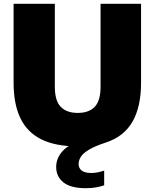

<svg xmlns="http://www.w3.org/2000/svg" viewBox="-20 -760 814 1010"><path d="M431.5 230Q352 230 313.8 199.5Q275.5 169 275.5 118Q275.5 72 309.8 34.2Q344 -3.5 431 -32.5L412.5 10H389Q272 10 197.5 -27Q123 -64 87.2 -138.5Q51.5 -213 51.5 -324.5V-740H268.5V-304Q268.5 -230 299.5 -198Q330.5 -166 389 -166Q447.5 -166 478.2 -198Q509 -230 509 -304V-740H722V-324.5Q722 -198.5 677 -120Q632 -41.5 537.5 -10.5Q478 9 447 28Q416 47 404.8 65.5Q393.5 84 393.5 103Q393.5 124.5 409.8 137.2Q426 150 462.5 150Q476 150 492.2 147Q508.5 144 528 137.5V215Q507.5 221.5 484.5 225.8Q461.5 230 431.5 230Z"/></svg>

Font: Encode Sans SC Condensed Thin Black
Style: Regular
Weight: 900
Version: Version 3.002